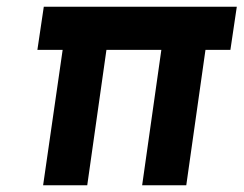

<svg xmlns="http://www.w3.org/2000/svg" viewBox="-20 -550 723 570"><path d="M108 0 166 -402H91L110 -530H683L664 -402H590L533 0H402L459 -402H296L239 0Z"/></svg>

Font: Lexend SemBd
Style: Italic
Weight: 600
Italic angle: -8.13011°
Designer: Bonnie Shaver-Troup, Thomas Jockin
Foundry: Lexend
Version: Version 1.007